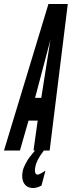

<svg xmlns="http://www.w3.org/2000/svg" viewBox="-52 -755 360 963"><path d="M197 0 288 -735H191L-32 0H48L91 -150H137L116 0H124C114 11 106 21 101 28C100 29 99 30 98 31C84 50 67 79 62 103C52 148 69 188 114 188C127 188 138 185 156 176L176 101C159 112 143 121 138 121C128 121 119 112 125 83C127 71 131 60 136 50C146 30 158 13 168 0ZM155 -264H124L201 -556Z"/></svg>

Font: League Gothic Condensed Italic
Style: Regular
Weight: 400
Width: 3
Designer: Tyler Finck
Foundry: The League of Moveable Type
Version: Version 1.001;PS 001.001;hotconv 1.0.56;makeotf.lib2.0.21325